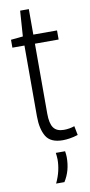

<svg xmlns="http://www.w3.org/2000/svg" viewBox="-98 -701 448 957"><g transform="rotate(-10 126.5 -223.0)"><path d="M176 10Q114 10 91.5 -28Q69 -66 69 -130V-488H8V-528L69 -534L78 -663H122V-534H242V-488H122V-134Q122 -84 138 -62Q154 -40 190 -40Q218 -40 244 -49L253 -3Q231 4 211.5 7Q192 10 176 10ZM105 217Q120 185 126.5 156Q133 127 133 100Q133 91 132 82.5Q131 74 130 66H177Q178 73 179 80.5Q180 88 180 96Q180 131 172 160.5Q164 190 147 217Z"/></g></svg>

Font: Georama Condensed Light
Style: Regular
Weight: 300
Width: 3
Designer: Jean-Baptiste Levee
Foundry: Production Type
Version: Version 1.000